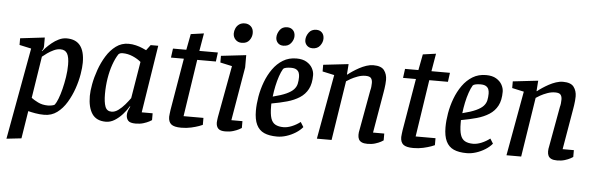

<svg xmlns="http://www.w3.org/2000/svg" viewBox="-53 -898 3896 1261"><g transform="rotate(5 1894.5 -267.5)"><path d="M21 178 131 -426 53 -443V-487L214 -506V-450Q214 -440 211 -432Q208 -424 202 -418L204 -415Q210 -423 225.5 -439Q241 -455 261.5 -472Q282 -489 307 -501Q332 -513 358 -513Q418 -513 447.5 -475.5Q477 -438 477 -363Q477 -332 469.5 -286.5Q462 -241 445 -191.5Q428 -142 401.5 -98Q375 -54 338.5 -27Q302 0 254 0Q224 0 195.5 -5Q167 -10 148 -15L119 167ZM273 -63Q286 -63 300 -66Q314 -69 318 -73Q328 -86 339 -114Q350 -142 359.5 -180Q369 -218 375.5 -259.5Q382 -301 382 -341Q382 -391 368.5 -414.5Q355 -438 323 -438Q302 -438 279.5 -427.5Q257 -417 238 -403.5Q219 -390 206 -379L163 -104Q178 -92 207 -77.5Q236 -63 273 -63Z M661 10Q599 10 570.5 -32Q542 -74 542 -150Q542 -182 550.5 -228Q559 -274 576.5 -323.5Q594 -373 620.5 -416Q647 -459 683.5 -486Q720 -513 766 -513Q791 -513 815 -507Q839 -501 857.5 -493Q876 -485 884 -481L911 -517H961L891 -72H963V-27Q961 -25 946 -17Q931 -9 908.5 -2Q886 5 857 5Q820 5 807.5 -9.5Q795 -24 795 -46Q795 -59 799.5 -72.5Q804 -86 813 -103L810 -105Q794 -77 770 -50.5Q746 -24 718.5 -7Q691 10 661 10ZM693 -59Q715 -59 737.5 -75.5Q760 -92 780 -115.5Q800 -139 814 -159L854 -401Q832 -420 799.5 -434Q767 -448 733 -448Q721 -448 715 -445Q709 -442 705 -438Q686 -409 671 -366.5Q656 -324 648 -274Q640 -224 640 -171Q640 -117 651 -88Q662 -59 693 -59Z M1158 6Q1111 6 1092 -9.5Q1073 -25 1073 -59Q1073 -67 1075 -80.5Q1077 -94 1078 -104L1136 -447H1051L1059 -507H1147L1167 -612L1253 -624L1233 -507H1355L1347 -447H1224L1167 -71H1298V-25Q1295 -23 1274.5 -15.5Q1254 -8 1223.5 -1Q1193 6 1158 6Z M1448 5Q1415 5 1401.5 -9Q1388 -23 1388 -49Q1388 -55 1389.5 -65.5Q1391 -76 1392 -84L1455 -426L1377 -443V-487L1542 -506V-425L1482 -72H1555V-27Q1553 -25 1538 -17Q1523 -9 1500 -2Q1477 5 1448 5ZM1505 -584Q1480 -584 1464 -600.5Q1448 -617 1448 -641Q1448 -658 1455.5 -675Q1463 -692 1478 -702.5Q1493 -713 1515 -713Q1539 -713 1555.5 -697.5Q1572 -682 1572 -654Q1572 -628 1555.5 -606Q1539 -584 1505 -584Z M1790 9Q1738 9 1704.5 -6Q1671 -21 1654 -56Q1637 -91 1637 -148Q1637 -192 1645.5 -241.5Q1654 -291 1672 -339Q1690 -387 1718 -426.5Q1746 -466 1784.5 -489.5Q1823 -513 1873 -513Q1914 -513 1940 -497.5Q1966 -482 1978.5 -459Q1991 -436 1991 -413Q1991 -357 1972 -321Q1953 -285 1918 -262.5Q1883 -240 1836.5 -227Q1790 -214 1734 -204V-184Q1734 -135 1743 -107Q1752 -79 1773 -67.5Q1794 -56 1827 -56Q1852 -56 1881.5 -68Q1911 -80 1937 -100L1957 -68Q1939 -46 1911 -28.5Q1883 -11 1851.5 -1Q1820 9 1790 9ZM1739 -250Q1795 -264 1827.5 -279Q1860 -294 1875.5 -311Q1891 -328 1895.5 -348.5Q1900 -369 1900 -393Q1900 -408 1895.5 -420.5Q1891 -433 1878.5 -441Q1866 -449 1842 -449Q1824 -449 1810 -446Q1796 -443 1791 -437Q1779 -417 1768.5 -386.5Q1758 -356 1750.5 -320.5Q1743 -285 1739 -250ZM1971 -589Q1948 -589 1934 -603.5Q1920 -618 1920 -639Q1920 -664 1937 -688Q1954 -712 1987 -712Q2010 -712 2024 -697.5Q2038 -683 2038 -658Q2038 -634 2021 -611.5Q2004 -589 1971 -589ZM1779 -589Q1756 -589 1742.5 -603.5Q1729 -618 1729 -639Q1729 -664 1745.5 -688Q1762 -712 1795 -712Q1818 -712 1832.5 -697.5Q1847 -683 1847 -658Q1847 -634 1829.5 -611.5Q1812 -589 1779 -589Z M2386 5Q2362 5 2348 -1.5Q2334 -8 2328 -20Q2322 -32 2322 -49Q2322 -57 2323 -66Q2324 -75 2326 -82L2374 -347Q2377 -357 2378.5 -370Q2380 -383 2380 -396Q2380 -416 2371 -427.5Q2362 -439 2335 -439Q2309 -439 2283 -429.5Q2257 -420 2237.5 -409Q2218 -398 2210 -392L2149 0H2052L2129 -426L2051 -443V-487L2217 -506L2212 -437H2215Q2227 -447 2246.5 -460Q2266 -473 2288 -485Q2310 -497 2334 -505Q2358 -513 2380 -513Q2432 -513 2451.5 -487Q2471 -461 2471 -424Q2471 -411 2469.5 -395.5Q2468 -380 2466 -366Q2464 -352 2462 -341L2416 -72H2490V-27Q2488 -25 2473.5 -17Q2459 -9 2436.5 -2Q2414 5 2386 5Z M2688 6Q2641 6 2622 -9.5Q2603 -25 2603 -59Q2603 -67 2605 -80.5Q2607 -94 2608 -104L2666 -447H2581L2589 -507H2677L2697 -612L2783 -624L2763 -507H2885L2877 -447H2754L2697 -71H2828V-25Q2825 -23 2804.5 -15.5Q2784 -8 2753.5 -1Q2723 6 2688 6Z M3040 9Q2988 9 2954.5 -6Q2921 -21 2904 -56Q2887 -91 2887 -148Q2887 -192 2895.5 -241.5Q2904 -291 2922 -339Q2940 -387 2968 -426.5Q2996 -466 3034.5 -489.5Q3073 -513 3123 -513Q3164 -513 3190 -497.5Q3216 -482 3228.5 -459Q3241 -436 3241 -413Q3241 -357 3222 -321Q3203 -285 3168 -262.5Q3133 -240 3086.5 -227Q3040 -214 2984 -204V-184Q2984 -135 2993 -107Q3002 -79 3023 -67.5Q3044 -56 3077 -56Q3102 -56 3131.5 -68Q3161 -80 3187 -100L3207 -68Q3189 -46 3161 -28.5Q3133 -11 3101.5 -1Q3070 9 3040 9ZM2989 -250Q3045 -264 3077.5 -279Q3110 -294 3125.5 -311Q3141 -328 3145.5 -348.5Q3150 -369 3150 -393Q3150 -408 3145.5 -420.5Q3141 -433 3128.5 -441Q3116 -449 3092 -449Q3074 -449 3060 -446Q3046 -443 3041 -437Q3029 -417 3018.5 -386.5Q3008 -356 3000.5 -320.5Q2993 -285 2989 -250Z M3636 5Q3612 5 3598 -1.5Q3584 -8 3578 -20Q3572 -32 3572 -49Q3572 -57 3573 -66Q3574 -75 3576 -82L3624 -347Q3627 -357 3628.5 -370Q3630 -383 3630 -396Q3630 -416 3621 -427.5Q3612 -439 3585 -439Q3559 -439 3533 -429.5Q3507 -420 3487.5 -409Q3468 -398 3460 -392L3399 0H3302L3379 -426L3301 -443V-487L3467 -506L3462 -437H3465Q3477 -447 3496.5 -460Q3516 -473 3538 -485Q3560 -497 3584 -505Q3608 -513 3630 -513Q3682 -513 3701.5 -487Q3721 -461 3721 -424Q3721 -411 3719.5 -395.5Q3718 -380 3716 -366Q3714 -352 3712 -341L3666 -72H3740V-27Q3738 -25 3723.5 -17Q3709 -9 3686.5 -2Q3664 5 3636 5Z"/></g></svg>

Font: Faustina Light Medium
Style: Italic
Weight: 500
Italic angle: -8°
Version: Version 1.200